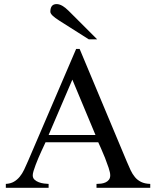

<svg xmlns="http://www.w3.org/2000/svg" viewBox="-20 -896 744 916"><path d="M440.4 0V-18.6Q451.2 -18.6 462.6 -20Q474.1 -21.5 483.6 -25.9Q493.2 -30.3 499.5 -38.3Q505.9 -46.4 505.9 -59.6Q505.9 -72.3 498.3 -95.2Q490.7 -118.2 481.2 -142.3Q471.7 -166.5 462.2 -187.3Q452.6 -208 448.7 -217.3H197.3Q194.8 -212.4 189.5 -200.4Q184.1 -188.5 177 -173.6Q169.9 -158.7 163.1 -142.1Q156.2 -125.5 150.1 -109.6Q144 -93.8 140.1 -80.6Q136.2 -67.4 136.2 -59.6Q136.2 -46.9 144.5 -39.1Q152.8 -31.2 165 -26.6Q177.2 -22 189.9 -20.5Q202.6 -19 211.9 -18.6V0H7.8V-18.6Q30.8 -20 46.4 -29.1Q62 -38.1 74.2 -53Q86.4 -67.9 95.5 -87.2Q104.5 -106.4 114.3 -128.9L343.3 -662.6H359.9L585 -125Q594.2 -103 603 -84.2Q611.8 -65.4 623.8 -51Q635.7 -36.6 653.1 -28.1Q670.4 -19.5 696.8 -18.6V0ZM325.2 -516.1 211.9 -252H435.5ZM403.3 -708.5 263.2 -797.4Q220.2 -824.2 220.2 -839.8Q220.2 -876.5 250 -876.5Q275.4 -876.5 307.1 -844.7L443.4 -708.5Z"/></svg>

Font: Kitab
Style: Regular
Weight: 400
Designer: SIL International
Foundry: Khaled Hosny
Version: Version 1.000